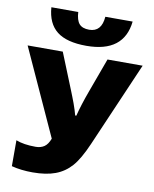

<svg xmlns="http://www.w3.org/2000/svg" viewBox="-102 -1033 897 1119"><g transform="rotate(10 346.5 -473.5)"><path d="M168.9 9.8Q100.6 9.8 43.9 -4.9V-158.2Q89.8 -140.1 160.2 -140.1Q190.4 -140.1 211.2 -154.1Q231.9 -168 245.1 -203.1L12.2 -713.9H220.2L308.1 -496.1Q313 -483.4 320.1 -465.8Q327.1 -448.2 334 -429.4Q340.8 -410.6 346.7 -392.1Q352.5 -373.5 356 -359.9H362.8Q379.4 -426.3 412.1 -515.1L484.9 -713.9H692.9L476.1 -212.9Q435.5 -119.1 396.5 -75Q357.4 -30.8 303 -10.5Q248.5 9.8 168.9 9.8ZM349.1 -771Q232.4 -771 174.6 -816.4Q116.7 -861.8 109.9 -957H269Q271.5 -909.2 290 -887.7Q308.6 -866.2 349.1 -866.2Q422.4 -866.2 429.2 -957H590.8Q570.8 -771 349.1 -771Z"/></g></svg>

Font: OpenSansExtrabold
Style: Regular
Weight: 800
Foundry: Ascender Corporation
Version: Version 1.10